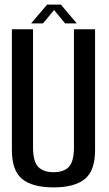

<svg xmlns="http://www.w3.org/2000/svg" viewBox="-20 -801 468 825"><path d="M210.1 4.2Q300.3 4.2 344.4 -31.8Q388.5 -67.7 388.5 -155.7V-675.2H297.8V-168.3Q297.8 -107.6 276.2 -84.4Q254.5 -61.1 210.1 -61.1Q165.5 -61.1 143.7 -84.5Q121.9 -107.8 121.9 -168.3V-675.2H31.1V-155.7Q31.1 -67.7 75.4 -31.8Q119.7 4.2 210.1 4.2ZM113.7 -700.5H164.7L212.4 -757.8L259.7 -700.5H309.9L241.5 -781.3H182.5Z"/></svg>

Font: Anybody Thin Condensed
Style: Regular
Weight: 100
Width: 3
Version: Version 1.113;gftools[0.9.25]